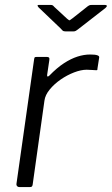

<svg xmlns="http://www.w3.org/2000/svg" viewBox="-20 -762 455 782"><path d="M59 0Q53 0 49.5 -4Q46 -8 47 -13L119 -521Q120 -527 121.5 -528.5Q123 -530 128 -530H172Q177 -530 179.5 -527.5Q182 -525 181 -518L172 -457Q171 -451 174 -450.5Q177 -450 181 -454Q212 -486 240.5 -504.5Q269 -523 295.5 -531.5Q322 -540 347 -540Q367 -540 376 -537Q385 -534 384 -528L377 -483Q377 -478 376 -477Q375 -476 372 -476Q364 -476 354.5 -477Q345 -478 333 -478Q310 -478 281.5 -467Q253 -456 227 -438Q201 -420 182.5 -397.5Q164 -375 161 -352L113 -10Q112 -4 109.5 -2Q107 0 100 0H59ZM338 -737Q344 -741 347.5 -741.5Q351 -742 356 -742H407Q414 -742 415 -738.5Q416 -735 409 -729L297 -642Q293 -639 289 -636.5Q285 -634 278 -634H248Q239 -634 235 -637.5Q231 -641 227 -646L137 -732Q133 -737 133 -739.5Q133 -742 138 -742H185Q191 -742 194 -740.5Q197 -739 201 -734L254 -685Q262 -678 264 -679.5Q266 -681 276 -688Z"/></svg>

Font: Libre Franklin Thin Light
Style: Italic
Weight: 300
Italic angle: -8°
Version: Version 3.000